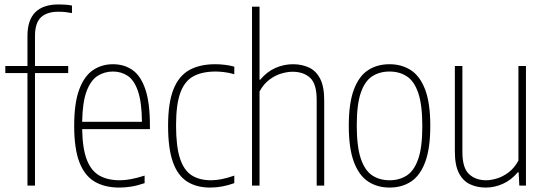

<svg xmlns="http://www.w3.org/2000/svg" viewBox="-20 -838 2467 867"><path d="M104 0V-508H4V-540H104V-676Q104 -818 245 -818Q258 -818 274 -817Q290 -816 305 -813V-779Q289.5 -782 275.2 -783.5Q261 -785 243 -785Q192 -785 165 -759.8Q138 -734.5 138 -675V-540H288V-508H138V0Z M519 9Q453 9 407.5 -17.8Q362 -44.5 338.5 -105.5Q315 -166.5 315 -270Q315 -373.5 338 -434.5Q361 -495.5 400.5 -521.8Q440 -548 490 -548Q540.5 -548 578 -522Q615.5 -496 636.2 -435.2Q657 -374.5 657 -270V-255H351Q352.5 -167 372 -116.8Q391.5 -66.5 428.8 -45.2Q466 -24 521 -24Q544.5 -24 571.2 -29Q598 -34 633 -45V-11Q601 0 573.2 4.5Q545.5 9 519 9ZM490 -515Q452 -515 421 -495.5Q390 -476 371.2 -426.5Q352.5 -377 351 -288H621Q620 -377 603 -426.5Q586 -476 556.8 -495.5Q527.5 -515 490 -515Z M929 9Q868 9 825.5 -17.8Q783 -44.5 761 -105.5Q739 -166.5 739 -270Q739 -373.5 763.2 -434.5Q787.5 -495.5 835 -521.8Q882.5 -548 952 -548Q971.5 -548 994 -545.5Q1016.5 -543 1038 -537V-503Q1013.5 -510 991 -512.5Q968.5 -515 954 -515Q893.5 -515 853.8 -493.8Q814 -472.5 794.5 -419.5Q775 -366.5 775 -272Q775 -176.5 792.8 -122.5Q810.5 -68.5 845.8 -46.2Q881 -24 933 -24Q955 -24 980.8 -29Q1006.5 -34 1038 -45V-11Q982.5 9 929 9Z M1118 0V-808H1152V-478H1155Q1185 -514 1223.5 -531Q1262 -548 1303 -548Q1343 -548 1375 -533.2Q1407 -518.5 1425.5 -483Q1444 -447.5 1444 -385V0H1410V-387Q1410 -460 1380 -487Q1350 -514 1301 -514Q1278 -514 1250.5 -506Q1223 -498 1196.8 -478.5Q1170.5 -459 1152 -425V0Z M1739 9Q1684 9 1642.5 -18.2Q1601 -45.5 1578 -106.8Q1555 -168 1555 -270Q1555 -372 1577.8 -433Q1600.5 -494 1641.8 -521Q1683 -548 1739 -548Q1794 -548 1835.5 -521Q1877 -494 1900 -433Q1923 -372 1923 -270Q1923 -168 1900.2 -106.8Q1877.5 -45.5 1836.2 -18.2Q1795 9 1739 9ZM1739 -24Q1784 -24 1817.2 -45.8Q1850.5 -67.5 1868.8 -120.8Q1887 -174 1887 -268Q1887 -364 1868.8 -417.8Q1850.5 -471.5 1817.2 -493.2Q1784 -515 1739 -515Q1694 -515 1660.8 -493.5Q1627.5 -472 1609.2 -419Q1591 -366 1591 -272Q1591 -176 1609.2 -122Q1627.5 -68 1660.8 -46Q1694 -24 1739 -24Z M2174 9Q2134.5 9 2102.8 -5.8Q2071 -20.5 2052.5 -56Q2034 -91.5 2034 -154V-540H2068V-152Q2068 -79.5 2098 -51.8Q2128 -24 2175 -24Q2197 -24 2224.2 -32.2Q2251.5 -40.5 2277.2 -60Q2303 -79.5 2321 -113V-540H2355V0H2325L2322 -60H2318Q2289 -25 2251 -8Q2213 9 2174 9Z"/></svg>

Font: Encode Sans Cnd Th
Style: Regular
Weight: 100
Width: 3
Designer: Multiple Designers
Foundry: Impallari Type
Version: Version 3.002; ttfautohint (v1.8.3) -l 8 -r 50 -G 200 -x 14 